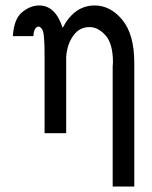

<svg xmlns="http://www.w3.org/2000/svg" viewBox="-20 -487 554 702"><path d="M27 -355Q31 -418 61 -442.5Q91 -467 123 -467Q183 -467 209 -385Q252 -467 326 -467Q384 -467 427.5 -414Q471 -361 471 -257V195H392V-244Q392 -246 392.5 -251Q393 -256 393 -259Q393 -327 366 -357.5Q339 -388 307 -388Q270 -388 247.5 -356Q225 -324 222 -279V0H143V-280Q143 -309 142.5 -322.5Q142 -336 140.5 -353.5Q139 -371 134.5 -379Q130 -387 122 -390Q104 -389 102 -355Z"/></svg>

Font: CMU Sans Serif
Style: Medium
Weight: 500
Version: Version 0.7.0